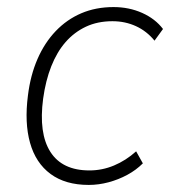

<svg xmlns="http://www.w3.org/2000/svg" viewBox="-20 -515 481 543"><path d="M231 8Q165 8 123 -23Q81 -54 65 -111Q49 -168 59 -245Q66 -302 86 -348Q106 -394 137.5 -427Q169 -460 210 -477.5Q251 -495 301 -495Q345 -495 382 -478.5Q419 -462 441 -433L417 -400Q395 -427 364.5 -441Q334 -455 298 -455Q256 -455 223 -439.5Q190 -424 165.5 -396Q141 -368 125 -327.5Q109 -287 102 -236Q89 -138 122.5 -85.5Q156 -33 233 -33Q269 -33 302.5 -47Q336 -61 365 -87L384 -53Q365 -34 340 -20.5Q315 -7 287 0.5Q259 8 231 8Z"/></svg>

Font: Nunito Sans 10pt SemiCondensed ExtraLight
Style: Italic
Weight: 250
Width: 4
Italic angle: -9°
Designer: Vernon Adams
Foundry: Vernon Adams
Version: Version 3.101;gftools[0.9.27]